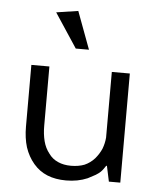

<svg xmlns="http://www.w3.org/2000/svg" viewBox="-49 -685 605 736"><g transform="rotate(5 253.5 -316.5)"><path d="M440.4 -419.9Q422.9 -419.9 371.1 -419.9Q371.1 -356.4 371.1 -167Q369.1 -144.5 361.3 -124Q352.5 -103.5 336.9 -85Q320.3 -66.4 297.9 -56.6Q275.4 -47.9 246.1 -47.9Q217.8 -47.9 196.3 -57.6Q173.8 -67.4 160.2 -86.9Q144.5 -106.4 137.7 -132.8Q130.9 -159.2 130.9 -191.4Q130.9 -267.6 130.9 -419.9Q113.3 -419.9 61.5 -419.9Q61.5 -360.4 61.5 -182.6Q61.5 -138.7 72.3 -103.5Q84 -68.4 106.4 -42Q128.9 -15.6 160.2 -2.9Q191.4 9.8 232.4 9.8Q254.9 9.8 275.4 5.9Q295.9 2 314.5 -5.9Q332 -14.6 343.8 -21.5Q356.4 -29.3 362.3 -35.2Q368.2 -41 373 -47.9Q377 -53.7 380.9 -59.6Q381.8 -59.6 383.8 -59.6Q386.7 -44.9 396.5 0Q407.2 0 440.4 0Q440.4 -105.5 440.4 -419.9ZM225.6 -497.1Q238.3 -497.1 276.4 -497.1Q262.7 -533.2 222.7 -641.6Q202.1 -638.7 138.7 -628.9Q161.1 -595.7 225.6 -497.1Z"/></g></svg>

Font: TextaAlt
Style: Regular
Weight: 400
Designer: Daniel Hernandez & Miguel Hernandez
Version: Version 1.005;com.myfonts.easy.latinotype.texta.alt-regular.